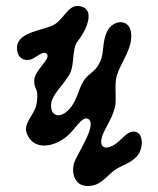

<svg xmlns="http://www.w3.org/2000/svg" viewBox="-20 -561 530 645"><path d="M165 -480C200 -503 213 -556 259 -537C291 -524 280 -473 240 -421C221 -396 231 -342 214 -312C192 -274 156 -245 152 -213C147 -171 182 -158 215 -197C244 -231 243 -270 269 -300C285 -318 302 -322 317 -355C330 -383 323 -419 339 -454C360 -500 431 -503 420 -425C414 -384 384 -344 373 -309C362 -274 374 -226 365 -197C357 -164 330 -125 323 -103C313 -70 328 -54 363 -74C387 -88 404 -119 429 -119C464 -119 463 -61 440 -36C416 -10 387 -6 363 12C336 33 317 64 275 64C227 64 218 13 231 -19C244 -51 309 -147 275 -162C254 -171 233 -125 201 -100C157 -66 104 -61 79 -96C44 -145 98 -167 104 -219C110 -270 95 -254 95 -290C95 -325 151 -362 138 -379C125 -395 98 -363 79 -360C54 -356 37 -372 37 -399C37 -457 129 -457 165 -480Z"/></svg>

Font: PicNic
Style: Regular
Weight: 400
Designer: Mariel Nils
Foundry: Velvetyne Type Foundry
Version: Version 2.000;Glyphs 3.2.3 (3260)